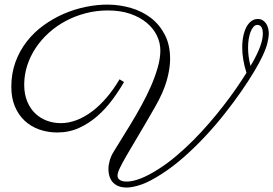

<svg xmlns="http://www.w3.org/2000/svg" viewBox="-20 -734 1190 836"><path d="M520 -377Q497.6 -337.9 468.5 -298.8Q439.5 -259.8 403.6 -228.3Q367.7 -196.8 324.2 -177Q280.8 -157.2 229.5 -157.2Q187.5 -157.2 150.9 -170.2Q114.3 -183.1 87.2 -208.5Q60.1 -233.9 44.7 -270.8Q29.3 -307.6 29.3 -356Q29.3 -415 47.6 -464.6Q65.9 -514.2 97.2 -554Q128.4 -593.8 169.9 -623.8Q211.4 -653.8 258.3 -674.1Q305.2 -694.3 354.7 -704.3Q404.3 -714.4 451.2 -713.9Q502 -713.4 550.5 -699.2Q599.1 -685.1 637 -656Q674.8 -627 697.8 -582.5Q720.7 -538.1 720.7 -477.5Q720.7 -435.5 706.1 -383.5Q691.4 -331.5 655.3 -268.6Q613.3 -195.3 582.5 -143.8Q551.8 -92.3 531.5 -57.4Q511.2 -22.5 501.5 -1.7Q491.7 19 491.7 31.2Q491.7 43 502.2 49.8Q512.7 56.6 531.7 56.6Q557.6 56.6 592.8 43Q627.9 29.3 670.4 2Q709 -22.5 746.6 -54.2Q784.2 -85.9 820.1 -121.8Q856 -157.7 889.4 -196.3Q922.9 -234.9 952.6 -273.2Q982.4 -311.5 1007.8 -348.1Q1033.2 -384.8 1053.2 -417Q1043.5 -447.3 1039.1 -474.9Q1034.7 -502.4 1034.7 -526.9Q1034.7 -556.6 1040 -579.8Q1045.4 -603 1054.4 -618.9Q1063.5 -634.8 1075.9 -643.1Q1088.4 -651.4 1102.5 -651.4Q1114.7 -651.4 1123.8 -645.8Q1132.8 -640.1 1138.7 -631.3Q1144.5 -622.6 1147.5 -611.3Q1150.4 -600.1 1150.4 -588.9Q1150.4 -571.8 1144.5 -547.4Q1138.7 -522.9 1123 -489.7Q1109.9 -461.4 1085.9 -421.4Q1062 -381.3 1029.5 -334.7Q997.1 -288.1 957.8 -238.3Q918.5 -188.5 874 -140.9Q829.6 -93.3 781.5 -50.8Q733.4 -8.3 684.1 23.4Q631.8 57.1 594.7 69.8Q557.6 82.5 532.2 82.5Q509.3 82.5 493.9 75.7Q478.5 68.8 469.2 57.4Q460 45.9 456.1 31.7Q452.1 17.6 452.1 2.9Q452.1 -14.6 457.5 -34.2Q462.9 -53.7 474.1 -72.3Q487.3 -94.2 507.3 -126Q527.3 -157.7 550 -195.3Q572.8 -232.9 595.7 -274.7Q618.7 -316.4 637 -358.2Q655.3 -399.9 666.7 -439.9Q678.2 -480 678.2 -514.2Q678.2 -547.4 663.3 -578.6Q648.4 -609.9 619.4 -634.3Q590.3 -658.7 547.9 -673.6Q505.4 -688.5 449.7 -688.5Q399.9 -688.5 353.8 -676.5Q307.6 -664.6 267.1 -643.1Q226.6 -621.6 193.1 -591.6Q159.7 -561.5 135.7 -525.6Q111.8 -489.7 98.6 -449Q85.4 -408.2 85.4 -365.2Q85.4 -324.2 98.4 -292.7Q111.3 -261.2 133.3 -240.2Q155.3 -219.2 184.1 -208.5Q212.9 -197.8 244.6 -197.8Q278.8 -197.8 313.5 -210.9Q348.1 -224.1 381.1 -249Q414.1 -273.9 444.3 -309.3Q474.6 -344.7 500.5 -388.7ZM1070.8 -446.8Q1087.4 -474.6 1097.9 -496.6Q1108.4 -518.6 1114.3 -535.6Q1120.1 -552.7 1122.3 -565.7Q1124.5 -578.6 1124.5 -588.4Q1124.5 -594.2 1123.5 -600.8Q1122.6 -607.4 1119.9 -613Q1117.2 -618.7 1112.5 -622.1Q1107.9 -625.5 1100.1 -625.5Q1091.3 -625.5 1084 -617.4Q1076.7 -609.4 1071.3 -595.9Q1065.9 -582.5 1063 -564.7Q1060.1 -546.9 1060.1 -526.4Q1060.1 -508.8 1062.5 -488.8Q1064.9 -468.8 1070.8 -446.8Z"/></svg>

Font: Parisienne
Style: Regular
Weight: 400
Designer: Astigmatic (AOETI)
Foundry: Astigmatic (AOETI)
Version: Version 1.000